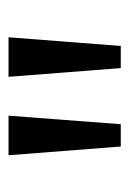

<svg xmlns="http://www.w3.org/2000/svg" viewBox="52 -806 298 441"><g transform="rotate(-90 200.5 -585.0)"><path d="M155.8 -713.9 136.2 -456.1H85L64.9 -713.9ZM335.9 -713.9 315.9 -456.1H265.1L245.1 -713.9Z"/></g></svg>

Font: f07686384
Style: Regular
Weight: 400
Foundry: Ascender Corporation
Version: Version 1.10